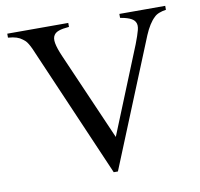

<svg xmlns="http://www.w3.org/2000/svg" viewBox="-77 -743 876 840"><g transform="rotate(-10 361.5 -323.0)"><path d="M710 -644.5Q692.9 -642.1 679.2 -636.7Q665.5 -631.3 657.2 -622.6Q631.8 -599.1 610.8 -549.3L380.4 15.6H361.8L114.7 -556.2Q106 -577.6 99.6 -589.6Q93.3 -601.6 88.4 -608.2Q83.5 -614.7 79.6 -617.9Q75.7 -621.1 71.3 -624.5Q60.1 -633.3 45.9 -637.9Q31.7 -642.6 8.3 -644.5V-662.1H279.3V-644.5Q250 -642.1 234.1 -636.5Q218.3 -630.9 211.9 -620.6Q203.1 -607.9 207.3 -584.7Q211.4 -561.5 228 -523.4L397.5 -134.8L553.7 -519.5Q567.9 -556.2 573.7 -578.6Q579.6 -601.1 571.8 -614.3Q569.3 -618.7 565.4 -622.6Q561.5 -626.5 554.4 -630.4Q547.4 -634.3 535.9 -637.9Q524.4 -641.6 506.3 -644.5V-662.1H710Z"/></g></svg>

Font: Doulos SIL Cyr
Style: Regular
Weight: 400
Designer: Walt Agee, Victor Gaultney, Peter Martin, Debbi Hosken, Becca Hirsbrunner
Foundry: SIL International
Version: Version 5.000